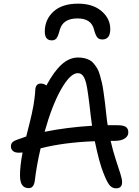

<svg xmlns="http://www.w3.org/2000/svg" viewBox="-20 -1026 766 1055"><path d="M409.2 -1005.9Q490.2 -1005.9 538.1 -964.8Q585.9 -923.8 585.9 -866.2Q585.9 -809.1 542 -809.1Q524.4 -809.1 514.9 -820.1Q505.4 -831.1 497.1 -861.8Q482.9 -924.8 405.8 -924.8Q325.2 -924.8 308.1 -860.8Q299.8 -828.1 290.8 -816.2Q281.7 -804.2 265.1 -804.2Q226.1 -804.2 226.1 -852.1Q226.1 -918.5 273.7 -962.2Q321.3 -1005.9 409.2 -1005.9ZM83 -187Q62 -187 51 -196.5Q40 -206.1 40 -222.2Q40 -235.4 48.1 -243.9Q56.2 -252.4 75.2 -258.8Q115.2 -273.4 124 -275.9Q126 -284.2 134.3 -316.7Q142.6 -349.1 145.5 -361.1Q148.4 -373 154.8 -401.1Q161.1 -429.2 163.8 -446Q166.5 -462.9 169.7 -486.3Q172.9 -509.8 173.8 -530.8Q175.3 -566.9 204.1 -566.9Q221.7 -566.9 234.9 -556.2Q276.9 -634.3 319.1 -672.1Q361.3 -710 409.2 -710Q428.7 -710 444.6 -706.1Q460.4 -702.1 472.9 -695.6Q485.4 -689 495.8 -676Q506.3 -663.1 514.2 -650.1Q522 -637.2 528.6 -614.5Q535.2 -591.8 539.8 -572Q544.4 -552.2 549.1 -519.3Q553.7 -486.3 557.1 -459.2Q560.5 -432.1 564.9 -389.2Q568.4 -355.5 571.8 -337.9H625Q658.7 -337.9 671.9 -328.4Q685.1 -318.8 685.1 -298.8Q685.1 -277.8 665.3 -264.9Q645.5 -252 609.9 -252H587.9Q599.6 -200.2 616 -149.9Q632.3 -99.6 641.6 -70.8Q650.9 -42 650.9 -24.9Q650.9 8.8 618.2 8.8Q596.2 8.8 581.8 -8.8Q567.4 -26.4 549.8 -71.8Q525.9 -128.4 501 -250Q330.1 -243.7 203.1 -210.9Q181.6 -120.1 170.9 -30.8Q165 7.8 138.2 7.8Q114.7 7.8 102.3 -8.5Q89.8 -24.9 89.8 -63Q89.8 -113.8 104 -188Q100.6 -188 93.5 -187.5Q86.4 -187 83 -187ZM407.2 -624Q366.7 -624 316.7 -536.9Q266.6 -449.7 225.1 -301.8Q345.2 -326.2 485.8 -335Q482.9 -352.1 479 -386.2Q462.9 -532.2 453.1 -569.8Q441.4 -615.7 418 -622.6Q413.1 -624 407.2 -624Z"/></svg>

Font: Shantell Sans Normal
Style: Regular
Weight: 400
Designer: Stephen Nixon, Anya Danilova, Shantell Martin
Foundry: Arrow Type
Version: Version 1.006;[559af2be0]